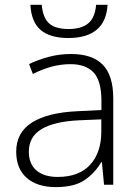

<svg xmlns="http://www.w3.org/2000/svg" viewBox="-20 -763 570 793"><path d="M273.4 -540Q360.8 -540 404.3 -495.8Q447.8 -451.7 447.8 -356V0H409.7L400.9 -92.8H397.9Q371.6 -47.9 329.1 -19Q286.6 9.8 210.4 9.8Q133.8 9.8 90.3 -28.3Q46.9 -66.4 46.9 -136.7Q46.9 -215.8 112.3 -257.1Q177.7 -298.3 300.3 -303.7L398.9 -308.6V-347.2Q398.9 -428.7 366.7 -463.4Q334.5 -498 271.5 -498Q230.5 -498 192.6 -487.5Q154.8 -477.1 115.7 -457.5L100.1 -498.5Q138.2 -516.6 181.9 -528.3Q225.6 -540 273.4 -540ZM398.4 -270 305.7 -266.1Q204.6 -261.2 151.9 -230Q99.1 -198.7 99.1 -136.2Q99.1 -85.9 130.6 -59.1Q162.1 -32.2 218.3 -32.2Q305.7 -32.2 351.8 -82Q397.9 -131.8 398.4 -217.8ZM424.3 -743.2Q419.9 -673.3 378.7 -639.6Q337.4 -606 262.7 -606Q187 -606 148.2 -638.9Q109.4 -671.9 105.5 -743.2H152.3Q157.2 -689 183.3 -666Q209.5 -643.1 263.2 -643.1Q315.4 -643.1 343.8 -666Q372.1 -689 377 -743.2Z"/></svg>

Font: Open Sans Light
Style: Regular
Weight: 300
Designer: Monotype Design Team
Foundry: Monotype Imaging Inc.
Version: Version 3.000; ttfautohint (v1.8.4)